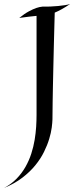

<svg xmlns="http://www.w3.org/2000/svg" viewBox="-71 -743 392 955"><path d="M277.8 -723.1Q255.4 -708 236.6 -697.5Q217.8 -687 201.2 -680.2Q198.7 -591.8 197 -522Q195.3 -452.1 194.1 -398.2Q192.9 -344.2 192.1 -304.9Q191.4 -265.6 190.9 -237.8Q189.5 -172.9 189.9 -148.9Q189.5 -133.3 186.3 -108.2Q183.1 -83 173.8 -52.2Q164.6 -21.5 147.9 12.5Q131.3 46.4 104.7 79.1Q78.1 111.8 39.8 141.1Q1.5 170.4 -50.8 191.9Q-14.2 172.4 12 145.3Q38.1 118.2 55.9 86.7Q73.7 55.2 84.7 21Q95.7 -13.2 101.3 -47.1Q106.9 -81.1 108.9 -112.8Q110.8 -144.5 110.8 -170.9V-664.1Q95.7 -662.6 74 -660.2Q52.2 -657.7 24.9 -653.8Q51.3 -675.3 72.5 -686.5Q93.8 -697.8 108.9 -703.1Q126.5 -709 140.1 -710Q157.2 -709.5 178 -710.4Q198.7 -711.4 218 -713.1Q237.3 -714.8 253.4 -717.5Q269.5 -720.2 277.8 -723.1Z"/></svg>

Font: Quintessential
Style: Regular
Weight: 400
Designer: Astigmatic (AOETI)
Foundry: Astigmatic (AOETI)
Version: Version 1.000